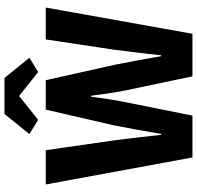

<svg xmlns="http://www.w3.org/2000/svg" viewBox="-31 -844 875 853"><g transform="rotate(-90 406.5 -417.5)"><path d="M133.4 0 13.5 -651.8H165.8L209.4 -347.5Q215.8 -296.1 222.2 -244.4Q228.6 -192.8 234.1 -139.1H238.1Q247.1 -192.8 256.5 -244.7Q266 -296.6 275.8 -347.5L346 -651.8H476.8L544.7 -347.5Q554.6 -297.6 564.5 -245.5Q574.4 -193.3 583.4 -139.1H587.4Q592.8 -193.3 599.5 -245.3Q606.1 -297.2 612 -347.5L657.9 -651.8H799.5L682.9 0H493.9L431.6 -295.8Q423.7 -334.3 418.4 -372.4Q413 -410.5 407.6 -450.5H403.6Q398.2 -410.5 392.4 -372.4Q386.7 -334.3 378.7 -295.8L319.3 0ZM300.6 -685.3 237.2 -724.4 326.8 -835.1H486.6L576.3 -724.4L512.8 -685.3L408.7 -768.8H404.7Z"/></g></svg>

Font: Source Sans Variable
Style: Regular
Weight: 200
Designer: Paul D. Hunt
Foundry: Adobe Systems Incorporated
Version: Version 3.006;hotconv 1.0.111;makeotfexe 2.5.65597